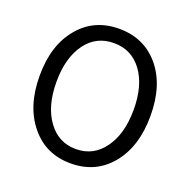

<svg xmlns="http://www.w3.org/2000/svg" viewBox="-133 -877 1008 1019"><g transform="rotate(20 371.0 -367.0)"><path d="M146 -90Q58 -195 58 -369Q58 -543 146 -646Q231 -747 371 -747Q511 -747 597 -646Q684 -543 684 -369Q684 -195 597 -90Q511 13 371 13Q231 13 146 -90ZM529 -150Q589 -232 589 -369Q589 -506 529 -587Q470 -666 371 -666Q271 -666 213 -587Q153 -506 153 -369Q153 -232 213 -150Q272 -68 371 -68Q470 -68 529 -150Z"/></g></svg>

Font: KaiGen Gothic CN Regular
Style: Regular
Weight: 400
Designer: Ryoko NISHIZUKA  (kana & ideographs); Paul D. Hunt (Latin, Greek & Cyrillic); Wenlong ZHANG  (bopomofo); Sandoll Communi
Foundry: Adobe Systems Incorporated
Version: Version 1.002.20150501